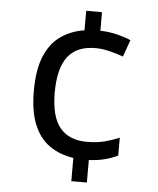

<svg xmlns="http://www.w3.org/2000/svg" viewBox="-53 -769 677 824"><g transform="rotate(5 286.0 -357.0)"><path d="M353 -644Q391 -643 425.5 -634.5Q460 -626 485 -615L459 -542Q433 -552 400 -560Q367 -568 340 -568Q258 -568 219.5 -517.5Q181 -467 181 -363Q181 -259 220.5 -211.5Q260 -164 336 -164Q380 -164 412.5 -172.5Q445 -181 476 -194V-117Q449 -104 420 -96.5Q391 -89 352 -87V10H285V-90Q226 -99 182.5 -129Q139 -159 115 -216Q91 -273 91 -362Q91 -453 115 -511Q139 -569 183 -600Q227 -631 285 -640V-724H353Z"/></g></svg>

Font: Noto Sans Anatolian Hieroglyphs
Style: Regular
Weight: 400
Designer: Monotype Design Team
Foundry: Monotype Imaging Inc.
Version: Version 2.001; ttfautohint (v1.8.4.7-5d5b)